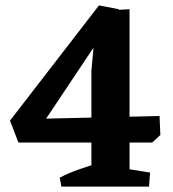

<svg xmlns="http://www.w3.org/2000/svg" viewBox="-20 -690 638 710"><path d="M48 -163 17 -244 346 -670 419 -656 405 -553 370 -580 129 -219 93 -250 570 -261 573 -191 543 -163ZM207 0 201 -33Q233 -50 273 -64Q313 -78 349 -88L341 0ZM394 0 396 -74 535 -52 531 0ZM318 0V-428L330 -561L340 -649L459 -656V0Z"/></svg>

Font: Eczar SemiBold
Style: Regular
Weight: 600
Designer: Vaibhav Singh
Foundry: Rosetta Type Foundry
Version: Version 2.000